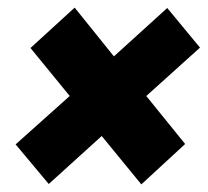

<svg xmlns="http://www.w3.org/2000/svg" viewBox="-20 -603 545 504"><path d="M419 -582 505 -478 364 -351 466 -225 351 -119 247 -246 108 -120 21 -224 163 -351 60 -477 176 -583 279 -455Z"/></svg>

Font: Bitter Pro Black
Style: Italic
Weight: 900
Italic angle: -9°
Designer: Sol Matas, and Bitter project Authors
Foundry: Sol Matas
Version: Version 1.010